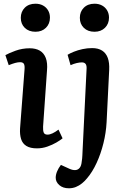

<svg xmlns="http://www.w3.org/2000/svg" viewBox="-20 -785 681 1034"><path d="M112 -409Q114 -431 109 -440.5Q104 -450 88 -450Q76 -450 61.5 -446Q47 -442 27 -434L9 -488Q28 -499 64 -512Q100 -525 140 -525Q172 -525 194 -512.5Q216 -500 226.5 -473Q237 -446 233 -404L212 -103Q211 -82 215.5 -71Q220 -60 236 -60Q248 -60 263 -67Q278 -74 295 -87L317 -40Q305 -30 283.5 -17.5Q262 -5 235 4.5Q208 14 179 14Q143 14 122 1Q101 -12 93.5 -36.5Q86 -61 88 -93ZM92 -689Q92 -722 113.5 -743.5Q135 -765 171 -765Q194 -765 211.5 -755.5Q229 -746 239 -729Q249 -712 249 -690Q249 -657 227.5 -635.5Q206 -614 171 -614Q135 -614 113.5 -635Q92 -656 92 -689ZM554 -126Q551 -70 537 -13.5Q523 43 500.5 92Q478 141 449 175Q437 190 421.5 202.5Q406 215 388.5 222Q371 229 351 229Q319 229 299.5 212Q280 195 280 172Q280 156 287.5 138Q295 120 308 103L354 124Q372 132 386 131Q400 130 409 119Q418 108 420 86Q423 68 423.5 53Q424 38 425 21Q426 4 427 -20L446 -409Q448 -431 441.5 -440Q435 -449 421 -449Q409 -449 393.5 -445.5Q378 -442 360 -434L344 -490Q357 -498 378 -506.5Q399 -515 424.5 -520.5Q450 -526 476 -526Q509 -526 530 -512.5Q551 -499 560.5 -473Q570 -447 568 -408ZM410 -689Q410 -722 431.5 -743.5Q453 -765 489 -765Q512 -765 529.5 -755.5Q547 -746 557 -729Q567 -712 567 -690Q567 -657 545.5 -635.5Q524 -614 489 -614Q453 -614 431.5 -635Q410 -656 410 -689Z"/></svg>

Font: Literata 18pt SemiBold
Style: Italic
Weight: 600
Italic angle: -2°
Designer: Latin by Veronika Burian and Jose Scaglione. Greek by Irene Vlachou. Cyrillic by Vera Evstafieva
Foundry: TypeTogether
Version: Version 3.103;gftools[0.9.29]